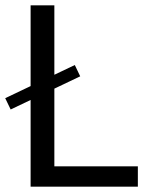

<svg xmlns="http://www.w3.org/2000/svg" viewBox="-24 -702 565 722"><path d="M257.3 -457.5 -4.4 -332.8 16.1 -290.3 277.6 -415ZM494.4 -76.4H180.4V-681.9H91.1V0H494.4Z"/></svg>

Font: Estedad-FD-VF Thin
Style: Regular
Weight: 100
Designer: Amin Abedi
Version: Version 5.0